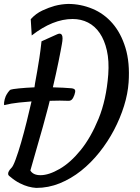

<svg xmlns="http://www.w3.org/2000/svg" viewBox="-46 -755 699 958"><path d="M293 -252Q256.8 -253.9 202.1 -252Q199.2 -240.2 196.3 -228.5Q193.4 -216.8 190.4 -206.1Q180.7 -169.9 168 -123Q145.5 -43 105.5 95.7Q119.1 119.1 156.2 119.1Q197.3 119.1 251.5 87.9Q305.7 56.6 356.4 -5.9Q407.2 -68.4 445.8 -162.6Q484.4 -256.8 494.1 -382.8Q499 -451.2 487.3 -502.9Q475.6 -554.7 451.7 -589.8Q427.7 -625 393.1 -642.6Q358.4 -660.2 316.4 -660.2Q217.8 -660.2 112.3 -578.1L107.4 -659.2Q132.8 -687.5 165.5 -702.6Q198.2 -717.8 226.6 -725.6Q259.8 -734.4 293.9 -735.4Q356.4 -735.4 414.6 -711.4Q472.7 -687.5 515.1 -638.7Q557.6 -589.8 580.1 -516.1Q602.5 -442.4 595.7 -343.8Q591.8 -287.1 572.8 -226.1Q553.7 -165 522.9 -106.4Q492.2 -47.9 450.2 4.9Q408.2 57.6 358.4 97.2Q308.6 136.7 252 159.7Q195.3 182.6 134.8 182.6Q116.2 181.6 94.7 175.8Q76.2 170.9 52.7 159.2Q29.3 147.5 3.9 126Q-4.9 120.1 -5.4 113.3Q-5.9 106.4 -2 99.6Q2 91.8 9.8 84Q18.6 77.1 31.7 41.5Q44.9 5.9 59.1 -43Q73.2 -91.8 86.9 -147Q100.6 -202.1 111.3 -249Q85.9 -247.1 48.3 -243.2Q10.7 -239.3 -25.4 -230.5Q-26.4 -237.3 -25.4 -245.1Q-24.4 -252.9 -22.5 -259.8Q-20.5 -267.6 -17.6 -274.4Q-13.7 -283.2 -6.3 -293.9Q1 -304.7 6.8 -307.6Q14.6 -310.5 48.8 -314Q83 -317.4 126 -319.3Q127 -331.1 128.9 -339.8Q133.8 -367.2 139.6 -399.4Q144.5 -427.7 150.4 -465.3Q156.2 -502.9 161.1 -548.8L239.3 -584Q255.9 -591.8 262.7 -580.6Q269.5 -569.3 262.7 -534.2Q260.7 -522.5 256.3 -499.5Q252 -476.6 246.1 -447.8Q240.2 -418.9 232.9 -385.7Q225.6 -352.5 217.8 -319.3Q246.1 -318.4 268.6 -317.4Q291 -316.4 311.5 -314.5Q326.2 -312.5 328.6 -305.2Q331.1 -297.9 325.2 -281.2Q319.3 -264.6 312 -257.8Q304.7 -251 293 -252Z"/></svg>

Font: Satisfy
Style: Regular
Weight: 400
Designer: Font Diner, Inc
Foundry: Font Diner, Inc
Version: Version 1.001